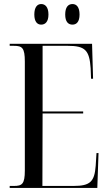

<svg xmlns="http://www.w3.org/2000/svg" viewBox="-20 -931 538 951"><path d="M339 -809C359 -809 374 -823 374 -859C374 -896 359 -911 339 -911C318 -911 303 -896 303 -859C303 -823 318 -809 339 -809ZM184 -809C204 -809 220 -823 220 -859C220 -896 204 -911 184 -911C165 -911 150 -896 150 -859C150 -823 165 -809 184 -809ZM28 0H462L468 -173H458L454 -110C448 -31 427 -10 344 -10H190L191 -369H392V-379H191V-704H316C401 -704 423 -683 429 -593L431 -541H441L436 -714H28V-704H49C90 -704 103 -694 103 -626V-86C103 -19 89 -10 49 -10H28Z"/></svg>

Font: Noto Serif Display ExtraCondensed
Style: Regular
Weight: 400
Width: 2
Designer: Monotype Design Team
Foundry: Monotype Imaging Inc.
Version: Version 2.009